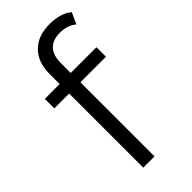

<svg xmlns="http://www.w3.org/2000/svg" viewBox="-221 -737 786 786"><g transform="rotate(-45 172.5 -343.5)"><path d="M166 -541V-484H315V-429H167V0H102V-429H16V-484H102V-544Q102 -610 140 -648.5Q178 -687 248 -687Q276 -687 302 -679.5Q328 -672 345 -657L323 -608Q294 -632 251 -632Q209 -632 187.5 -609Q166 -586 166 -541Z"/></g></svg>

Font: Montserrat Ace
Style: Regular
Weight: 400
Designer: Julieta Ulanovsky
Foundry: Julieta Ulanovsky
Version: Version 1